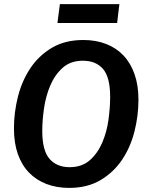

<svg xmlns="http://www.w3.org/2000/svg" viewBox="-20 -901 729 936"><path d="M655 -415Q655 -337 635.5 -260Q616 -183 575 -122Q534 -61 470 -23Q406 15 317 15Q256 15 206.5 -4Q157 -23 121.5 -59.5Q86 -96 67 -150Q48 -204 48 -275Q48 -353 67.5 -430Q87 -507 128 -568.5Q169 -630 233 -668Q297 -706 386 -706Q447 -706 496.5 -687Q546 -668 581 -631.5Q616 -595 635.5 -540.5Q655 -486 655 -415ZM319 -86Q380 -86 418.5 -120.5Q457 -155 479 -207Q501 -259 509 -318.5Q517 -378 517 -429Q517 -524 482.5 -564.5Q448 -605 384 -605Q324 -605 285.5 -570.5Q247 -536 225 -484Q203 -432 194.5 -372.5Q186 -313 186 -263Q186 -167 221.5 -126.5Q257 -86 319 -86ZM551 -789H260L272 -881H562Z"/></svg>

Font: Xgbmvzvtohvqztyvzapvmeyoton
Style: Regular
Weight: 500
Italic angle: -8°
Designer: Carrois Corporate & Edenspiekermann
Foundry: Carrois Corporate GbR & Edenspiekermann AG
Version: Version 2.001